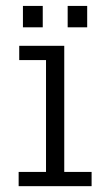

<svg xmlns="http://www.w3.org/2000/svg" viewBox="-20 -638 363 658"><path d="M43.9 0V-48.8H137.7V-432.1H45.9V-481H200.2V-48.8H293.9V0ZM58.6 -544.4V-617.7H126.5V-544.4ZM211.9 -544.4V-617.7H278.8V-544.4Z"/></svg>

Font: Anaheim
Style: Regular
Weight: 400
Designer: Vernon Adams
Foundry: Vernon Adams
Version: Version 2.001